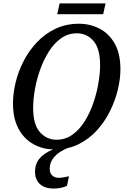

<svg xmlns="http://www.w3.org/2000/svg" viewBox="-20 -864 745 1124"><path d="M300 11Q231 11 175.5 -20Q120 -51 88 -111Q56 -171 56 -259Q56 -317 71.5 -381.5Q87 -446 118.5 -507Q150 -568 196.5 -617Q243 -666 304.5 -695.5Q366 -725 443 -725Q507 -725 562.5 -696.5Q618 -668 651.5 -609Q685 -550 685 -457Q685 -402 669.5 -338Q654 -274 623.5 -212.5Q593 -151 547 -100.5Q501 -50 439.5 -19.5Q378 11 300 11ZM311 -46Q363 -46 404 -75.5Q445 -105 475.5 -153.5Q506 -202 526 -260Q546 -318 556 -376.5Q566 -435 566 -483Q566 -579 527.5 -624Q489 -669 430 -669Q378 -669 337 -639.5Q296 -610 265.5 -561.5Q235 -513 214.5 -455Q194 -397 184 -338.5Q174 -280 174 -232Q174 -135 213.5 -90.5Q253 -46 311 -46ZM295 240Q243 240 214 214Q185 188 185 140Q185 86 224 51Q263 16 324 0H383Q362 7 335.5 23Q309 39 290 64.5Q271 90 271 125Q271 149 285.5 163Q300 177 323 177Q336 177 351 174.5Q366 172 384 168L372 224Q336 240 295 240ZM315 -781 329 -844H598L584 -781Z"/></svg>

Font: Noto Serif SemiCondensed Medium
Style: Italic
Weight: 500
Width: 4
Italic angle: -12°
Designer: Monotype Design Team
Foundry: Monotype Imaging Inc.
Version: Version 2.013